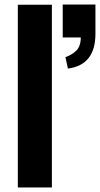

<svg xmlns="http://www.w3.org/2000/svg" viewBox="-20 -831 443 851"><path d="M59 0V-810H210V0ZM281 -527 270 -578Q296 -586 317 -605.5Q338 -625 338 -665H258V-811H403V-682Q403 -612 372.5 -573.5Q342 -535 281 -527Z"/></svg>

Font: Oswald SemiBold
Style: Regular
Weight: 600
Designer: Vernon Adams
Foundry: Vernon Adams
Version: Version 4.103;gftools[0.9.33.dev8+g029e19f]